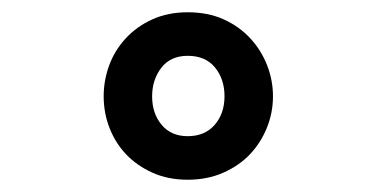

<svg xmlns="http://www.w3.org/2000/svg" viewBox="-20 -706 615 313"><path d="M286 -484Q314 -484 330 -502.5Q346 -521 346 -549Q346 -577 330.5 -596Q315 -615 286 -615Q258 -615 243 -595.5Q228 -576 228 -549Q228 -521 243.5 -502.5Q259 -484 286 -484ZM286 -686Q319 -686 344.5 -674.5Q370 -663 388 -643.5Q406 -624 415.5 -599.5Q425 -575 425 -549Q425 -522 415 -497.5Q405 -473 387.5 -454.5Q370 -436 344 -424.5Q318 -413 286 -413Q254 -413 228.5 -424.5Q203 -436 185.5 -454.5Q168 -473 158.5 -497.5Q149 -522 149 -549Q149 -575 158 -599.5Q167 -624 185 -643.5Q203 -663 228.5 -674.5Q254 -686 286 -686Z"/></svg>

Font: Codetta
Style: Bold
Weight: 700
Designer: Ulrich Proeller
Foundry: PROSA GmbH
Version: Version 2.00;September 29, 2018;FontCreator 11.5.0.2427 64-b